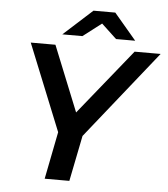

<svg xmlns="http://www.w3.org/2000/svg" viewBox="-59 -947 875 1000"><g transform="rotate(5 378.5 -447.0)"><path d="M212 0 267 -279 282 -195 78 -700H207L370 -296L294 -295L621 -700H757L353 -194L397 -279L341 0ZM238 -757 389 -894H503L619 -757H519L396 -872H493L343 -757Z"/></g></svg>

Font: MOST Montserrat SemiBold
Style: Italic
Weight: 600
Italic angle: -11.3°
Designer: Julieta Ulanovsky
Foundry: Julieta Ulanovsky
Version: Version 8.000;March 11, 2024;FontCreator 15.0.0.2926 64-bit